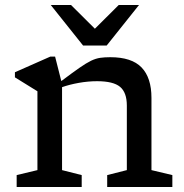

<svg xmlns="http://www.w3.org/2000/svg" viewBox="-20 -752 738 772"><path d="M411 -48 490 -68V-327.5Q490 -380 462.8 -402.8Q435.5 -425.5 370.5 -425.5Q334.5 -425.5 296.8 -418.8Q259 -412 229.5 -401.5V-68L308.5 -48V0H47V-48L130.5 -68V-385L40 -441V-461.5L182.5 -524.5H201.5L226.5 -426Q271 -459.5 299 -479Q327 -498.5 346.2 -507.8Q365.5 -517 383 -519.5Q400.5 -522 423.5 -522Q509.5 -522 549.2 -480.8Q589 -439.5 589 -358.5V-68L673 -48V0H411ZM539 -732 409 -569H314L184 -732H265.5L361.5 -636.5L457.5 -732Z"/></svg>

Font: Newsreader Caption
Style: Regular
Weight: 400
Designer: Hugues Gentile
Foundry: Production Type
Version: Version 1.001